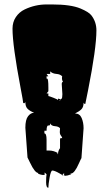

<svg xmlns="http://www.w3.org/2000/svg" viewBox="-20 -761 499 876"><path d="M105.5 -42.5 95.7 -178.2Q95.7 -215.3 108.2 -231Q120.6 -246.6 135.7 -246.6Q115.2 -254.9 105.5 -264.9Q95.7 -274.9 95.7 -295.4L91.8 -290L85.9 -291Q85.9 -297.4 73.7 -361.3Q37.1 -554.2 37.1 -630.4Q37.1 -660.6 52.5 -683.3Q67.9 -706.1 92.3 -717.8Q140.1 -740.7 192.4 -740.7H217.8Q303.2 -740.7 347.2 -722.2Q385.3 -706.1 396.5 -691.4Q419.9 -661.6 419.9 -622.1Q419.9 -541.5 381.8 -349.1L369.1 -286.6Q363.3 -286.6 361.3 -293Q361.3 -272.9 352.1 -263.2Q342.8 -253.4 322.3 -243.2Q343.8 -243.2 352.5 -222.7Q361.3 -202.1 361.3 -175.8L351.6 -39.6Q349.1 -36.1 340.3 -16.1Q319.8 30.8 303.7 30.8H300.8L304.7 34.2Q287.1 41 278.3 41L272.5 39.6V28.3L264.6 37.6Q260.7 35.6 251 29.8Q229 17.1 218.8 17.1Q211.9 17.1 206.3 49.1Q200.7 81.1 200.7 95.7Q190.4 95.7 190.4 70.3Q190.4 44.9 192.4 34.2L183.6 25.9V37.1H173.8Q169.4 37.1 153.3 31.7L155.3 28.3Q139.2 28.3 117.2 -18.6Q107.4 -39.6 105.5 -42.5ZM253.9 -175.8Q247.6 -184.1 230.7 -185.3Q213.9 -186.5 209 -198.2Q209 -190.9 206.3 -189.2Q203.6 -187.5 200.7 -188.5Q197.8 -189.5 195.1 -184.1Q192.4 -178.7 192.4 -164.6H182.6V-152.3Q192.4 -152.3 192.4 -123.5V-74.2Q194.3 -74.2 204.1 -74.2Q224.6 -74.2 244.6 -62.5H241.2L244.6 -56.6Q244.6 -73.2 253.9 -85V-124.5Q253.9 -130.9 257.8 -130.9H263.7Q263.7 -135.3 258.3 -141.8Q252.9 -148.4 252.9 -158.9Q252.9 -169.4 253.9 -175.8ZM262.7 -406.2 263.7 -412.6Q255.4 -422.4 237.1 -423.8Q218.8 -425.3 209 -435.5V-423.8H192.4L200.7 -412.6H192.4V-408.7Q192.4 -402.8 193.4 -401.4L195.3 -402.3Q200.7 -402.3 200.7 -361.3V-344.7L192.4 -334.5H200.7V-322.8Q203.6 -322.8 223.9 -314.9Q244.1 -307.1 244.6 -304.2V-311L254.9 -308.6L252 -302.7L253.9 -300.3Q253.9 -307.1 256.6 -308.1Q259.3 -309.1 260.7 -310.5Q264.6 -313.5 264.6 -331.5L261.7 -377.4Q261.7 -385.7 267.6 -388.7Q262.7 -393.1 262.7 -406.2ZM264.6 37.6 271.5 39.6H263.7Z"/></svg>

Font: Butcherman
Style: Regular
Weight: 400
Version: Version 001.004